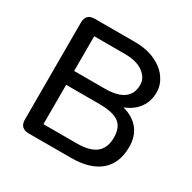

<svg xmlns="http://www.w3.org/2000/svg" viewBox="-150 -821 973 972"><g transform="rotate(30 337.0 -335.0)"><path d="M84 -52V-618Q84 -670 136 -670H370Q440 -670 490.5 -646Q541 -622 567 -584Q593 -546 593 -504Q593 -451 565 -412.5Q537 -374 485 -354Q546 -338 578.5 -297.5Q611 -257 611 -195Q611 -100 552.5 -50Q494 0 382 0H136Q84 0 84 -52ZM520 -197Q520 -258 484.5 -283Q449 -308 372 -308H177V-78H372Q447 -78 483.5 -107Q520 -136 520 -197ZM502 -495Q502 -535 464 -563.5Q426 -592 355 -592H177V-389H355Q502 -389 502 -495Z"/></g></svg>

Font: SN Pro
Style: Regular
Weight: 400
Designer: Tobias Whetton
Foundry: Supernotes
Version: Version 1.003